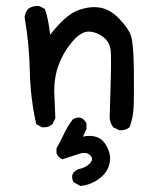

<svg xmlns="http://www.w3.org/2000/svg" viewBox="-20 -492 540 645"><path d="M251 132.8 228.5 121.1Q220.7 111.3 222.7 95.7Q228.5 82 243.2 76.2Q266.6 72.3 281.2 57.6Q295.9 43 283.2 29.8Q270.5 16.6 245.6 24.9Q220.7 33.2 189.5 43Q175.8 37.1 169.9 23.4V5.9Q183.6 -17.6 195.3 -43Q207 -68.4 224.6 -90.8Q235.4 -98.6 251 -96.7Q264.6 -90.8 270.5 -77.1V-58.6L258.8 -33.2Q309.6 -43 332 -10.7Q354.5 21.5 348.6 53.7Q342.8 85.9 314.5 107.4Q286.1 128.9 251 132.8ZM379.9 -54.7 360.4 -64.5Q346.7 -83 348.6 -106.4Q354.5 -276.4 352.5 -314.5Q350.6 -352.5 322.8 -370.6Q294.9 -388.7 271 -385.3Q247.1 -381.8 219.2 -347.7Q191.4 -313.5 176.8 -273.4Q162.1 -233.4 162.1 -186.5L166 -94.7L156.2 -75.2Q142.6 -62.5 121.1 -64.5L101.6 -75.2Q82 -163.1 80.1 -254.9Q78.1 -346.7 62.5 -434.6Q64.5 -450.2 74.2 -461.9Q89.8 -473.6 111.3 -471.7L130.9 -461.9Q142.6 -428.7 148.4 -375Q199.2 -440.4 238.8 -456.1Q278.3 -471.7 313.5 -466.8Q348.6 -461.9 379.9 -429.7Q411.1 -397.5 419.9 -372.1Q428.7 -346.7 429.7 -254.9Q430.7 -163.1 428.7 -128.9Q426.8 -94.7 415 -64.5Q401.4 -52.7 379.9 -54.7Z"/></svg>

Font: NaikaiFont
Style: Regular
Weight: 400
Version: Version 1.67